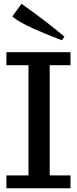

<svg xmlns="http://www.w3.org/2000/svg" viewBox="-20 -1017 415 1037"><path d="M14.6 0ZM248.5 -69.8H360.8V0H14.6V-69.8H133.8V-665H14.6V-734.9H360.8V-665H248.5ZM46.9 -928.7 96.2 -996.6Q239.3 -895 328.1 -818.8L314 -799.8Q305.2 -803.2 290 -808.8Q274.9 -814.5 234.6 -830.8Q194.3 -847.2 161.1 -862.1Q127.9 -877 94.2 -895.8Q60.5 -914.6 46.9 -928.7Z"/></svg>

Font: Trocchi
Style: Regular
Weight: 400
Designer: vernon adams
Version: Version 1.0; ttfautohint (v0.8) -l 6 -r 50 -G 100